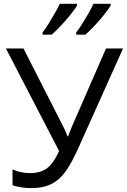

<svg xmlns="http://www.w3.org/2000/svg" viewBox="-20 -965 658 995"><path d="M617.7 -713.9 385.3 -196.3Q355 -127.9 323.7 -82Q292.5 -36.1 249.5 -13.2Q206.5 9.8 140.6 9.8Q112.3 9.8 88.1 5.6Q64 1.5 44.9 -4.9V-87.4Q64.5 -78.1 87.2 -73Q109.9 -67.9 135.3 -67.9Q172.9 -67.9 199.7 -79.3Q226.6 -90.8 247.1 -116Q267.6 -141.1 286.1 -182.6L10.7 -713.9H101.6L304.7 -314.9Q308.6 -307.6 313 -298.1Q317.4 -288.6 321.8 -278.6Q326.2 -268.6 329.6 -258.8H333Q335.9 -266.1 339.6 -275.9Q343.3 -285.6 347.2 -295.4Q351.1 -305.2 354 -312L529.3 -713.9ZM553.2 -945.3V-935.5Q544.9 -921.9 529.8 -902.1Q514.6 -882.3 495.8 -860.6Q477.1 -838.9 457.8 -819.1Q438.5 -799.3 421.9 -785.2H375V-796.9Q389.6 -815.9 406.2 -842Q422.9 -868.2 438.5 -895.5Q454.1 -922.9 464.4 -945.3ZM378.9 -945.3V-935.5Q370.6 -921.9 355.5 -902.1Q340.3 -882.3 321.5 -860.6Q302.7 -838.9 283.4 -819.1Q264.2 -799.3 247.6 -785.2H200.7V-796.9Q215.3 -815.9 231.7 -842Q248 -868.2 263.7 -895.5Q279.3 -922.9 290 -945.3Z"/></svg>

Font: Wonky
Style: Regular
Weight: 400
Designer: Monotype Design Team
Foundry: Monotype Imaging Inc.
Version: Version 3.000